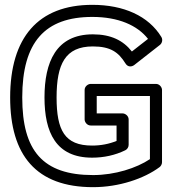

<svg xmlns="http://www.w3.org/2000/svg" viewBox="-20 -735 730 794"><path d="M365 -11C156.7 -11 72 -111.7 72 -332C72 -561.4 166.2 -665 362 -665C469.8 -665 548.3 -630.1 592.1 -574.2L525.4 -522C489.7 -567.5 439 -593 364 -593C210.9 -593 164 -476.8 164 -332C164 -187.6 211.1 -83 361 -83C409.8 -83 455.7 -93.1 497.9 -113.5C506.5 -117.6 512 -126.7 512 -136V-241C512 -256.1 497.7 -266 487 -266H380V-338H600V-76.9C544.8 -40 455.3 -11 365 -11ZM365 39C471.8 39 575.5 4 639.9 -43.9C645.3 -47.9 650 -55.9 650 -64V-363C650 -373.7 640.1 -388 625 -388H355C344.3 -388 330 -378.1 330 -363V-241C330 -230.3 339.9 -216 355 -216H462V-152.2C431.2 -139.7 397.4 -133 361 -133C247.4 -133 214 -196 214 -332C214 -470 249.7 -543 364 -543C437.1 -543 470.2 -519 498.7 -472.8C510 -454.6 527.2 -459.9 535.4 -466.3L641.4 -549.3C650.2 -556.2 654.2 -570.8 647.3 -582C594.2 -669.1 491.4 -715 362 -715C137.8 -715 22 -579.9 22 -332C22 -93 129.4 39 365 39Z"/></svg>

Font: Fog Sans
Style: Outline
Weight: 700
Foundry: Intel Corporation
Version: Version 1.00